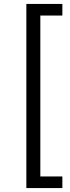

<svg xmlns="http://www.w3.org/2000/svg" viewBox="-20 -762 358 976"><path d="M297 194V135H185V-683H297V-742H114V194Z"/></svg>

Font: Montserrat Z
Style: Regular
Weight: 400
Designer: Julieta Ulanovsky
Foundry: Julieta Ulanovsky
Version: Version 8.000